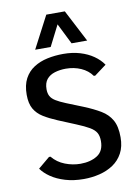

<svg xmlns="http://www.w3.org/2000/svg" viewBox="-103 -1028 808 1106"><g transform="rotate(-10 301.0 -475.0)"><path d="M296.4 9.8Q236.3 9.8 188 -4.9Q139.6 -19.5 105.5 -43Q71.3 -66.4 52.2 -93.8L120.1 -150.4H128.9Q158.2 -114.7 202.6 -97.4Q247.1 -80.1 292.5 -80.1Q351.1 -80.1 390.9 -105Q430.7 -129.9 430.7 -189Q430.7 -218.8 419.9 -237.5Q409.2 -256.3 382.3 -272.2Q355.5 -288.1 306.6 -308.1L205.1 -350.1Q158.7 -369.6 125.2 -390.4Q91.8 -411.1 73.7 -442.6Q55.7 -474.1 55.7 -524.9Q55.7 -581.5 75.9 -619.4Q96.2 -657.2 131.1 -679.4Q166 -701.7 210.4 -711.2Q254.9 -720.7 303.2 -720.7Q356.9 -720.7 401.1 -707.5Q445.3 -694.3 479 -670.9Q512.7 -647.5 533.2 -617.2L463.9 -565.4H455.6Q432.1 -598.6 391.6 -616.5Q351.1 -634.3 303.2 -634.3Q268.6 -634.3 238.8 -625.2Q209 -616.2 191.4 -595Q173.8 -573.7 173.8 -536.6Q173.8 -512.7 182.6 -496.3Q191.4 -480 212.6 -466.8Q233.9 -453.6 271 -438.5L367.2 -399.9Q423.3 -377 463.4 -353Q503.4 -329.1 524.7 -291.7Q545.9 -254.4 545.9 -190.9Q545.9 -136.2 525.1 -97.9Q504.4 -59.6 469 -35.9Q433.6 -12.2 388.9 -1.2Q344.2 9.8 296.4 9.8ZM148.9 -772.5 247.1 -960.4H355.5L453.1 -772.5H361.8L301.3 -894L239.7 -772.5Z"/></g></svg>

Font: Comme Medium
Style: Regular
Weight: 500
Version: Version 1.000;gftools[0.9.27]